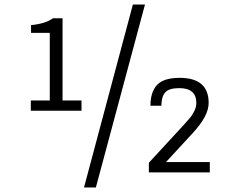

<svg xmlns="http://www.w3.org/2000/svg" viewBox="-20 -755 1022 841"><path d="M707 -45 826 -174Q894 -248 894 -304Q894 -414 767 -414Q697 -414 668 -383Q639 -352 639 -292H687Q687 -331 703.5 -350Q720 -369 765 -369Q840 -369 840 -304Q840 -287 831.5 -269.5Q823 -252 814.5 -241.5Q806 -231 786 -209L632 -42V0H899V-45ZM348 66H400L615 -735H562ZM116 -611H198V-315H115V-270H337V-315H254V-675H212Q179 -651 116 -645Z"/></svg>

Font: Glegoo
Style: Regular
Weight: 400
Version: Version 2.0.1; ttfautohint (v0.9) -r 48 -G 60